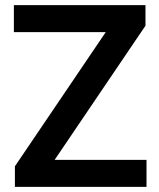

<svg xmlns="http://www.w3.org/2000/svg" viewBox="-20 -727 619 747"><path d="M38 -80 428 -656 453 -602H34V-707H546V-627L154 -48L129 -105H550V0H38Z"/></svg>

Font: Asta Sans
Style: Bold
Weight: 700
Designer: 42dot
Version: Version 1.000